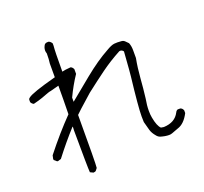

<svg xmlns="http://www.w3.org/2000/svg" viewBox="-145 -966 1291 1217"><g transform="rotate(-20 500.0 -357.5)"><path d="M285 81 264 71Q261 42 260 -213L261 -232L260 -239Q189 -161 120 -71L97 -64Q90 -66 86 -71Q82 -76 76 -79Q74 -83 74 -88L79 -111Q172 -229 262 -321Q264 -417 264 -513L207 -498Q197 -498 141 -476Q116 -467 79 -458Q74 -459 67.5 -465.5Q61 -472 60 -477V-493Q61 -500 69 -505Q96 -527 261 -571V-663Q265 -689 265 -730Q261 -741 261 -751Q261 -772 275 -791L288 -796H302Q315 -790 322 -777V-761Q318 -727 318 -588Q335 -593 376 -596Q387 -593 395 -577V-545Q354 -484 320 -412V-384Q427 -473 465 -503Q556 -577 633 -619Q668 -640 688 -642L710 -643Q723 -643 736.5 -641.5Q750 -640 758.5 -631.5Q767 -623 777 -613Q786 -591 786 -563V-510Q774 -447 769 -379.5Q764 -312 756 -247Q748 -204 748 -167Q748 -141 752 -120Q763 -60 784 -41L803 -38Q879 -41 908 -98Q913 -109 923 -113H941Q955 -108 960 -93V-75Q928 -13 882 1L839 17Q829 21 817 21Q804 21 789.5 18.5Q775 16 760.5 11.5Q746 7 735 -8Q717 -29 710 -52L694 -111Q693 -129 693 -149Q693 -213 716 -411Q718 -421 729 -575Q720 -587 708 -587L701 -586Q627 -546 567.5 -502.5Q508 -459 436 -403Q324 -304 318 -296Q318 34 314 60Q302 78 296 79Q290 80 285 81Z"/></g></svg>

Font: Yozai
Style: Regular
Weight: 400
Designer: LXGW / Y.OzVox
Foundry: LXGW / Y.OzVox
Version: Version 0.861;October 22, 2024